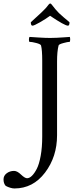

<svg xmlns="http://www.w3.org/2000/svg" viewBox="-113 -858 447 1100"><path d="M173.8 -640.6Q193.4 -640.6 211.9 -641.6Q230.5 -642.6 252 -644Q273.4 -645.5 287.1 -646.5Q289.1 -640.6 289.1 -631.8Q289.1 -618.2 285.2 -618.2Q275.4 -618.2 250 -611.3Q224.6 -604.5 222.7 -597.7Q213.9 -563.5 213.9 -506.8V-83Q213.9 40 145 130.9Q76.2 221.7 -30.3 221.7Q-41 221.7 -53.7 217.8Q-66.4 213.9 -74.2 210L-81.1 206.1Q-92.8 192.4 -92.8 169.9Q-92.8 148.4 -74.7 134.8Q-56.6 121.1 -32.2 121.1Q-14.6 121.1 7.3 142.1Q29.3 163.1 42 163.1Q55.7 163.1 69.8 149.4Q84 135.7 97.7 109.4Q111.3 83 120.1 34.7Q128.9 -13.7 128.9 -75.2V-510.7Q128.9 -571.3 122.1 -597.7Q119.1 -605.5 94.2 -611.8Q69.3 -618.2 56.6 -618.2Q52.7 -618.2 52.7 -630.9Q52.7 -642.6 56.6 -646.5Q69.3 -645.5 108.4 -643.1Q147.5 -640.6 173.8 -640.6ZM276.4 -710.9Q257.8 -710.9 173.8 -767.6Q150.4 -750 116.2 -730.5Q82 -710.9 73.2 -710.9Q63.5 -710.9 63.5 -730.5Q67.4 -734.4 88.4 -753.4Q109.4 -772.5 123 -785.2Q150.4 -810.5 164.1 -830.1Q170.9 -837.9 173.8 -837.9Q179.7 -837.9 184.6 -830.1Q205.1 -802.7 224.6 -783.2Q237.3 -771.5 252.4 -758.3Q267.6 -745.1 276.4 -738.3Q285.2 -731.4 285.2 -730.5Q285.2 -710.9 276.4 -710.9Z"/></svg>

Font: Crimson Text
Style: Regular
Weight: 400
Version: Version 0.13